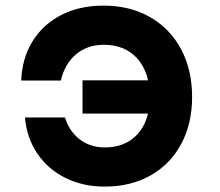

<svg xmlns="http://www.w3.org/2000/svg" viewBox="-20 -652 790 690"><path d="M670.4 -303.6Q670.4 -401.2 630.6 -475.5Q590.8 -549.8 518.8 -590.8Q446.9 -631.8 351.7 -631.8Q265.7 -631.8 200.1 -598.1Q134.5 -564.4 96.9 -503.5Q59.3 -442.7 56.3 -362.7H198.7Q212.7 -422.5 253.1 -456.7Q293.5 -491 353 -491Q429.9 -491 474.1 -440.9Q518.3 -390.7 518.3 -303.6Q518.3 -219.1 474.9 -170.6Q431.6 -122.2 356.4 -122.2Q304.8 -122.2 267.1 -150.7Q229.4 -179.3 213.4 -229.8H69.7Q76.1 -156.1 114.5 -99.7Q152.9 -43.3 215.7 -12.3Q278.5 18.6 356.2 18.6Q450.1 18.6 521.3 -21.7Q592.5 -62 631.4 -135Q670.4 -208 670.4 -303.6ZM531 -363.4H276.6V-243.7H531Z"/></svg>

Font: Martian Mono sWd Rg
Style: Regular
Weight: 400
Width: 6
Monospace: yes
Designer: Roman Shamin
Foundry: Evil Martians
Version: Version 1.000